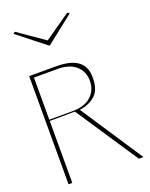

<svg xmlns="http://www.w3.org/2000/svg" viewBox="-168 -1014 858 1101"><g transform="rotate(-20 260.5 -463.5)"><path d="M54 0V-660H220Q258 -660 289.5 -653.5Q321 -647 344.5 -632Q368 -617 381 -591.5Q394 -566 394 -528Q394 -454 357 -420.5Q320 -387 261 -379L511 0H483L231 -379Q226 -379 221.5 -379Q217 -379 211 -379L77 -378V0ZM77 -386H216Q293 -386 332.5 -422.5Q372 -459 372 -516Q372 -574 332 -608.5Q292 -643 220 -643H77ZM64 -927 224 -816 383 -927 396 -919 226 -785H222L52 -919Z"/></g></svg>

Font: Panamera Thin
Style: Regular
Weight: 100
Designer: Bastien Sozeau
Foundry: NBR — Bastien Sozeau
Version: Version 3.003;gftools[0.9.33]